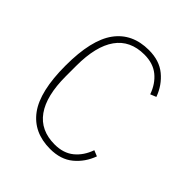

<svg xmlns="http://www.w3.org/2000/svg" viewBox="-196 -845 991 991"><g transform="rotate(45 300.0 -349.0)"><path d="M325 12Q204 12 140.5 -74.5Q77 -161 77 -349Q77 -536 140.5 -623Q204 -710 325 -710Q402 -710 451 -669.5Q500 -629 523 -566L491 -553Q471 -610 430 -643.5Q389 -677 325 -677Q222 -677 169.5 -603.5Q117 -530 117 -387V-311Q117 -168 169.5 -94.5Q222 -21 325 -21Q389 -21 430 -54.5Q471 -88 491 -145L523 -132Q500 -69 451 -28.5Q402 12 325 12Z"/></g></svg>

Font: IBM Plex Mono ExtLt
Style: Regular
Weight: 200
Monospace: yes
Designer: Mike Abbink, Paul van der Laan, Pieter van Rosmalen
Foundry: Bold Monday
Version: Version 2.3